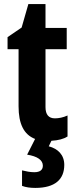

<svg xmlns="http://www.w3.org/2000/svg" viewBox="-20 -681 373 941"><path d="M311 -12V-115C289 -105 268 -101 249 -101C219 -101 203 -119 203 -156V-440H307V-544H203V-661H119L86 -546L17 -499V-440H71V-160C71 -74 97 -21 152 0L113 77C164 85 190 104 190 131C190 152 176 163 148 163C128 163 108 159 88 154V230C107 237 128 240 153 240C250 240 295 198 295 127C295 78 264 48 219 36L232 9C266 7 292 0 311 -12Z"/></svg>

Font: Kathrein 77 Bold Condensed
Style: Regular
Weight: 700
Width: 3
Designer: Lazydogs Typefoundry, based on Open Sans by Ascender Corporation
Foundry: Lazydogs Typefoundry
Version: Version 1.003;PS 001.003;hotconv 1.0.88;makeotf.lib2.5.64775